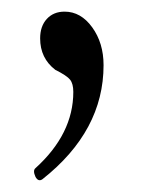

<svg xmlns="http://www.w3.org/2000/svg" viewBox="-20 -135 248 330"><path d="M53 173Q46 178 41 169Q36 158 41 154Q106 95 106 23Q106 9 100.5 2Q95 -5 75 -15Q49 -35 49 -69Q49 -90 60.5 -102.5Q72 -115 91 -115Q119 -115 138.5 -88Q158 -61 158 -23Q158 90 53 173Z"/></svg>

Font: Junicode Cond Light
Style: Regular
Weight: 300
Width: 3
Designer: Peter S. Baker
Version: Version 2.201